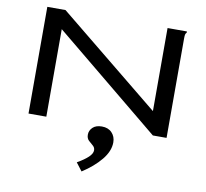

<svg xmlns="http://www.w3.org/2000/svg" viewBox="-94 -726 1187 1104"><g transform="rotate(10 500.0 -174.0)"><path d="M94 -623H200L796 -138V-623H909V-616Q903 -610 901.5 -603Q900 -596 900 -579V0H820L198 -511V0H94ZM452 275 416 228Q458 204 480 183Q502 162 502 143Q502 127 489.5 116.5Q477 106 464 94Q451 82 451 60Q451 36 469.5 18Q488 0 523 0Q560 0 581.5 22.5Q603 45 603 79Q603 130 561 181Q519 232 452 275Z"/></g></svg>

Font: Inconsolata UltraExpanded Medium
Style: Regular
Weight: 500
Width: 9
Monospace: yes
Designer: Raph Levien, Cyreal, Brenton Simpson
Foundry: Raph Levien, Cyreal, Google
Version: Version 3.001; ttfautohint (v1.8.2.53-6de2)